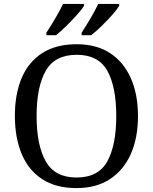

<svg xmlns="http://www.w3.org/2000/svg" viewBox="-20 -951 782 981"><path d="M371 10Q265 10 195 -36Q125 -82 90.5 -165Q56 -248 56 -359Q56 -470 90.5 -552Q125 -634 195.5 -679.5Q266 -725 372 -725Q473 -725 542.5 -679.5Q612 -634 648.5 -551.5Q685 -469 685 -358Q685 -247 648.5 -164.5Q612 -82 542 -36Q472 10 371 10ZM371 -44Q483 -44 528.5 -127Q574 -210 574 -358Q574 -507 528.5 -589Q483 -671 372 -671Q260 -671 213.5 -589Q167 -507 167 -358Q167 -210 213.5 -127Q260 -44 371 -44ZM397 -784Q418 -816 442 -856.5Q466 -897 482 -931H589V-921Q579 -904 553.5 -875Q528 -846 498.5 -817.5Q469 -789 446 -771H397ZM217 -784Q238 -816 262 -856.5Q286 -897 302 -931H409V-921Q399 -904 373 -875Q347 -846 318 -817.5Q289 -789 266 -771H217Z"/></svg>

Font: Noto Serif Khojki
Style: Regular
Weight: 400
Designer: Juan Bruce
Version: Version 2.002